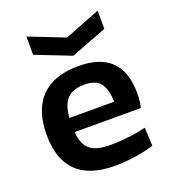

<svg xmlns="http://www.w3.org/2000/svg" viewBox="-144 -893 894 1008"><g transform="rotate(-20 303.5 -389.5)"><path d="M120 -788 319 -710 518 -788V-686L317 -609L120 -686ZM326 9Q43 9 43 -266Q43 -405 114 -477Q185 -549 323 -549Q565 -549 565 -310Q565 -263 556 -230H186Q189 -194 199.5 -169.5Q210 -145 228.5 -130Q247 -115 275 -108.5Q303 -102 342 -102Q389 -102 444 -108.5Q499 -115 540 -126L545 -23Q496 -8 438.5 0.5Q381 9 326 9ZM318 -447Q255 -447 223 -414.5Q191 -382 186 -309H436Q433 -384 406 -415.5Q379 -447 318 -447Z"/></g></svg>

Font: Encode Sans Wide
Style: SemiBold
Weight: 600
Designer: Pablo Impallari, Andres Torresi
Foundry: Pablo Impallari, Andres Torresi
Version: Version 1.000; ttfautohint (v1.00) -l 8 -r 50 -G 200 -x 14 -